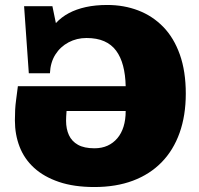

<svg xmlns="http://www.w3.org/2000/svg" viewBox="-20 -734 803 773"><path d="M360 19Q278 19 217.5 -1.5Q157 -22 117.5 -58Q78 -94 59 -143Q40 -192 40 -249Q40 -273 41 -292Q42 -311 45 -333Q48 -355 52 -387H486Q485 -433 475.5 -469Q466 -505 447.5 -530Q429 -555 399.5 -568Q370 -581 328 -581Q289 -581 256 -563.5Q223 -546 203 -514.5Q183 -483 181 -439H96L77 -709H191L205 -641Q227 -665 257 -681Q287 -697 325.5 -705.5Q364 -714 412 -714Q479 -714 536.5 -692Q594 -670 637 -626Q680 -582 704 -514.5Q728 -447 728 -357Q728 -269 703 -199Q678 -129 630.5 -80.5Q583 -32 515 -6.5Q447 19 360 19ZM360 -137Q390 -137 413 -147.5Q436 -158 452.5 -177.5Q469 -197 477.5 -224.5Q486 -252 486 -287H248Q247 -274 246.5 -265.5Q246 -257 246 -248Q246 -215 257.5 -190Q269 -165 294 -151Q319 -137 360 -137Z"/></svg>

Font: Literata Variable Black
Style: Regular
Weight: 900
Designer: Latin by Veronika Burian and Jose Scaglione. Greek by Irene Vlachou. Cyrillic by Vera Evstafieva.
Foundry: TypeTogether
Version: Version 3.021